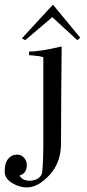

<svg xmlns="http://www.w3.org/2000/svg" viewBox="-81 -615 380 839"><path d="M188.5 -412.1Q186.5 -243.2 185.5 13.7Q185.5 95.7 135.3 149.9Q85 204.1 36.1 204.1Q3.9 204.1 -28.3 184.6Q-60.5 165 -60.5 134.8Q-60.5 96.7 -44.9 78.6Q-29.3 60.5 -5.9 60.5Q11.7 60.5 23.9 74.2Q36.1 87.9 36.1 105.5Q36.1 143.6 4.9 151.4Q7.8 162.1 21 168.5Q34.2 174.8 46.9 174.8Q85.9 174.8 100.6 147.5Q107.4 134.8 108.4 13.7V-364.3Q98.6 -368.2 89.4 -369.6Q80.1 -371.1 67.4 -372.1Q54.7 -373 45.9 -374V-389.6Q94.7 -389.6 188.5 -412.1ZM14.6 -447.3 150.4 -594.7 269.5 -450.2 256.8 -439.5 147.5 -540 29.3 -439.5Z"/></svg>

Font: Bentham
Style: Regular
Weight: 400
Version: Version 002.002